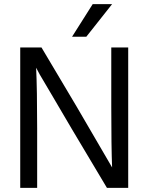

<svg xmlns="http://www.w3.org/2000/svg" viewBox="-20 -907 719 930"><path d="M160 3H78V-677H181L351 -391L523 -96Q519 -195 519 -390V-677H601V3H498L328 -282Q277 -368 234 -442Q191 -516 172 -547L155 -579Q160 -474 160 -284ZM398 -729H329L429 -887H523Z"/></svg>

Font: Hind Siliguri Fixed
Style: Regular
Weight: 400
Designer: Jyotish Sonowal
Foundry: Indian Type Foundry
Version: Version 1.001;October 28, 2021;FontCreator 12.0.0.2565 64-bi